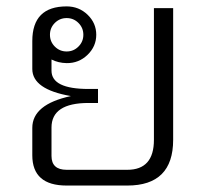

<svg xmlns="http://www.w3.org/2000/svg" viewBox="-20 -575 642 595"><path d="M134.8 -467.3Q134.8 -445.8 149.9 -430.7Q165 -415.5 186.5 -415.5Q208 -415.5 223.1 -430.7Q238.3 -445.8 238.3 -467.3Q238.3 -488.8 223.1 -503.9Q208 -519 186.5 -519Q165 -519 149.9 -503.9Q134.8 -488.8 134.8 -467.3ZM139.6 -390.6Q139.6 -390.6 139.6 -356Q139.6 -299.3 254.4 -299.3H283.7V-255.9H254.4Q139.6 -255.9 139.6 -179.7V-91.8Q139.6 -48.8 186.5 -48.8H374.5Q457 -48.8 457 -141.6V-549.8H516.6V-141.6Q516.6 0 374.5 0H186.5Q80.1 0 80.1 -93.8V-178.7Q80.1 -251.5 199.7 -277.3Q80.1 -297.9 80.1 -361.3V-447.8Q80.1 -555.2 186.5 -555.2Q224.6 -555.2 251.5 -529.3Q278.3 -503.4 278.3 -467.3Q278.3 -431.2 251.2 -405Q224.1 -378.9 186.5 -379.4Q160.6 -379.9 139.6 -390.6Z"/></svg>

Font: Roboto Web
Style: Light
Weight: 300
Designer: Google
Version: Version 1.200310; 2013